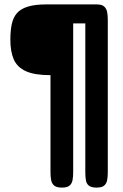

<svg xmlns="http://www.w3.org/2000/svg" viewBox="-20 -613 559 871"><path d="M261 238Q237 238 226 229Q215 220 212 204Q209 188 209 167V-272Q137 -272 97.5 -290Q58 -308 42.5 -343.5Q27 -379 27 -432Q27 -474 33.5 -504Q40 -534 57 -553.5Q74 -573 106.5 -583Q139 -593 190 -593H419Q442 -593 452.5 -583.5Q463 -574 466 -558.5Q469 -543 469 -523V169Q469 189 466 204.5Q463 220 452.5 229Q442 238 418 238Q394 238 383 229Q372 220 369.5 204Q367 188 367 167V-507H312V169Q312 189 309 204.5Q306 220 295.5 229Q285 238 261 238Z"/></svg>

Font: Fredoka Light Medium
Style: Regular
Weight: 500
Version: Version 2.001